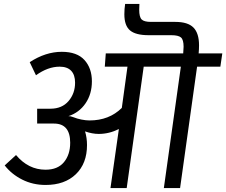

<svg xmlns="http://www.w3.org/2000/svg" viewBox="-20 -962 1157 982"><path d="M1107 -621H988L901 0H818L905 -621H715L628 0H545L588 -302Q538 -277 485 -277Q452 -277 415 -290Q425 -257 425 -220Q425 -126 368 -71Q311 -16 213 -16Q148 -16 93.5 -43.5Q39 -71 4 -116L62 -169Q125 -94 213 -94Q275 -94 307 -132.5Q339 -171 339 -232Q339 -330 256 -330H170V-406H238Q297 -406 330.5 -445Q364 -484 364 -539Q364 -579 344 -600Q324 -621 285 -621Q225 -621 164 -577L132 -644Q213 -697 296 -697Q374 -697 412 -655Q450 -613 450 -546Q450 -481 417.5 -433.5Q385 -386 330 -368Q342 -368 351 -364Q355 -362 357 -362Q374 -355 396.5 -350.5Q419 -346 438 -346Q538 -346 603 -410L632 -621H516L521 -689H917Q919 -717 919 -723Q919 -759 905.5 -770.5Q892 -782 856 -782H740Q674 -782 645 -806.5Q616 -831 616 -889Q616 -915 620 -942H693Q692 -931 692 -912Q692 -875 704.5 -862.5Q717 -850 752 -850H877Q941 -850 969.5 -821Q998 -792 998 -730Q998 -711 996 -689H1117Z"/></svg>

Font: FiraGO
Style: Italic
Weight: 400
Italic angle: -8°
Designer: bBox Type GmbH
Foundry: bBox Type GmbH
Version: Version 1.001